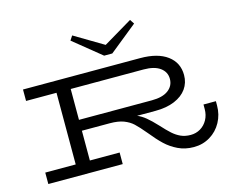

<svg xmlns="http://www.w3.org/2000/svg" viewBox="-128 -1147 1620 1346"><g transform="rotate(-15 682.5 -474.5)"><path d="M1352 -257V-226Q1352 -160 1322 -105Q1292 -50 1239 -18Q1186 14 1121 14Q1058 14 1007 -10.5Q956 -35 917 -72Q878 -109 833 -165Q788 -219 760.5 -244.5Q733 -270 693.5 -285Q654 -300 593 -300H391V-84H607V0H67V-83H288V-603H67V-686H917Q1044 -686 1114 -634Q1184 -582 1184 -492Q1184 -436 1153.5 -393Q1123 -350 1064.5 -325.5Q1006 -301 925 -301H792Q823 -288 853 -263.5Q883 -239 924 -195Q964 -151 991.5 -126.5Q1019 -102 1050 -88Q1081 -74 1121 -74Q1160 -74 1192 -93Q1224 -112 1243 -146.5Q1262 -181 1262 -224V-257ZM391 -603V-379H920Q998 -379 1039.5 -410Q1081 -441 1081 -492Q1081 -542 1039.5 -572.5Q998 -603 920 -603ZM939 -931 737 -768H678L477 -931L498 -963L708 -838L918 -963Z"/></g></svg>

Font: BioRhyme Expanded
Style: Regular
Weight: 400
Width: 7
Designer: Aoife Mooney
Foundry: Aoife Mooney Type
Version: Version 1.000